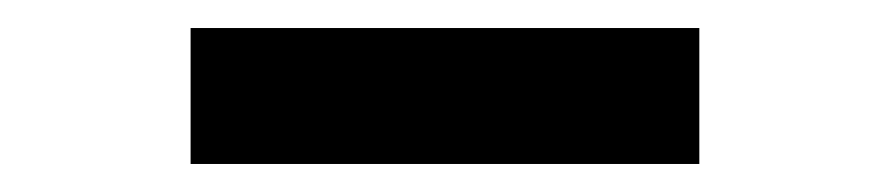

<svg xmlns="http://www.w3.org/2000/svg" viewBox="-20 -381 636 137"><path d="M116 -361H479V-264H116Z"/></svg>

Font: Be Vietnam SemiBold
Style: Regular
Weight: 600
Designer: Gabriel Lam
Foundry: TypeRant
Version: Version 4.000